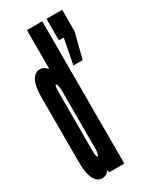

<svg xmlns="http://www.w3.org/2000/svg" viewBox="-192 -793 705 859"><g transform="rotate(-30 161.0 -363.5)"><path d="M186 -735H107V-535C96 -545 84 -555 68 -555C47 -555 31 -537 24 -519C16 -498 13 -471 13 -448V-99C13 -76 16 -49 24 -29C31 -9 47 8 68 8C76 8 86 5 92 1C95 -1 104 -10 107 -13V0H186ZM289 -735H208V-624H233L208 -494H256L289 -624ZM107 -120C107 -101 102 -87 98 -87C94 -87 91 -101 91 -120V-427C91 -446 94 -460 98 -460C102 -460 107 -443 107 -427Z"/></g></svg>

Font: League Gothic Condensed
Style: Regular
Weight: 400
Width: 3
Designer: Tyler Finck
Foundry: The League of Moveable Type
Version: Version 1.001;PS 001.001;hotconv 1.0.56;makeotf.lib2.0.21325